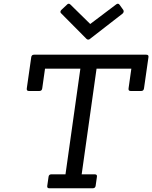

<svg xmlns="http://www.w3.org/2000/svg" viewBox="-20 -1012 818 1032"><path d="M465 -804Q460 -799 454.5 -799Q449 -799 445 -803L310 -939Q300 -947 309 -958L339 -986Q344 -992 349 -992Q354 -992 358 -988L465 -883L604 -988Q609 -992 614 -992Q619 -992 623 -986L643 -958Q648 -948 639 -939ZM478 0H245Q232 0 234 -13L241 -62Q243 -75 256 -75H332L412 -643H222L207 -537Q205 -523 192 -523H135Q122 -523 124 -537L148 -705Q150 -718 163 -718H766Q780 -718 778 -705L754 -537Q752 -523 739 -523H682Q669 -523 671 -537L686 -643H499L419 -75H489Q503 -75 501 -62L494 -13Q492 0 478 0Z"/></svg>

Font: Sanchez
Style: Italic
Weight: 400
Designer: Daniel Hernández
Foundry: LatinoType
Version: Version 1.001